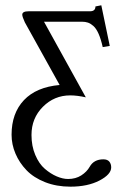

<svg xmlns="http://www.w3.org/2000/svg" viewBox="-20 -471 489 720"><path d="M317.4 -428.7Q337.9 -428.7 337.9 -446.8L359.9 -451.2L391.6 -298.8L365.2 -294.4Q358.4 -324.7 349.6 -344.5Q340.8 -364.3 330.3 -373.5Q319.8 -382.8 309.8 -386.2Q299.8 -389.6 287.1 -389.6H145L301.8 -106Q269.5 -113.3 243.2 -113.3Q183.6 -113.3 140.9 -70.6Q98.1 -27.8 98.1 35.2Q98.1 76.7 112.3 110.1Q126.5 143.6 148.2 162.1Q169.9 180.7 192.6 190.4Q215.3 200.2 235.4 200.2Q263.7 200.2 284.7 186.8Q305.7 173.3 316.4 154.3Q332 126.5 367.7 126.5Q382.8 126.5 389.9 135Q397 143.6 397 156.7Q397 183.1 352.8 206.1Q308.6 229 244.1 229Q191.9 229 149.2 212.2Q106.4 195.3 79.6 167.5Q52.7 139.6 38.1 105.2Q23.4 70.8 23.4 34.2Q23.4 -46.4 69.8 -95.5Q116.2 -144.5 203.6 -152.3L73.2 -387.2Q63.5 -408.2 63.5 -416Q63.5 -428.7 87.4 -428.7Z"/></svg>

Font: Libertinage
Style: l
Weight: 400
Designer: OSP
Foundry: OSP
Version: Version 1.0; 2008; OFL relea